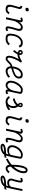

<svg xmlns="http://www.w3.org/2000/svg" viewBox="3048 -3946 1103 7240"><g transform="rotate(90 3600.0 -325.5)"><path d="M333 14Q253.5 14 210.2 -12Q167 -38 159.8 -98.5Q152.5 -159 181 -262L242 -480Q248.5 -507.5 239.8 -525.2Q231 -543 198 -549L216 -618Q275 -608 302.2 -576.2Q329.5 -544.5 317 -493L253.5 -262Q232 -183 234.8 -137.8Q237.5 -92.5 263.8 -73.8Q290 -55 338 -55Q362 -55 380 -62Q398 -69 416 -86.8Q434 -104.5 456.5 -136L513.5 -96Q483.5 -55 456.2 -30.5Q429 -6 399.8 4Q370.5 14 333 14ZM332 -734Q291.5 -734 279 -748.5Q266.5 -763 274.5 -800.5Q282 -833 297.5 -845Q313 -857 347 -857Q388 -857 400.2 -842.8Q412.5 -828.5 404 -790.5Q397.5 -758 381.8 -746Q366 -734 332 -734Z M1124.5 -87 1157 -28Q1143.5 -9 1113.5 2.5Q1083.5 14 1053 14Q1017 14 995.8 -4.5Q974.5 -23 973.5 -53Q973 -81.5 981.8 -133Q990.5 -184.5 1008.2 -253Q1026 -321.5 1052 -400.5Q1080 -486 1062.8 -524.5Q1045.5 -563 996 -563Q971 -563 942.5 -546.2Q914 -529.5 886.2 -500.8Q858.5 -472 834 -437Q809.5 -402 791.8 -364.2Q774 -326.5 767 -292L706 0H631L743 -521Q743.5 -525 744.8 -530Q746 -535 745 -539.5Q744 -550.5 736.8 -556.8Q729.5 -563 717 -563Q708 -563 696.2 -556.8Q684.5 -550.5 668 -534.5L636 -590Q650 -609.5 680 -620.8Q710 -632 740 -632Q766.5 -632 787 -619.2Q807.5 -606.5 817.2 -584Q827 -561.5 818 -532.5L806.5 -488Q850 -554 901.5 -593Q953 -632 1002 -632Q1096 -632 1129.2 -572.2Q1162.5 -512.5 1123 -393Q1100 -323.5 1082.8 -262Q1065.5 -200.5 1056 -153Q1046.5 -105.5 1047.5 -79Q1048 -68 1056 -61.5Q1064 -55 1076 -55Q1088 -55 1101.2 -63.8Q1114.5 -72.5 1124.5 -87Z M1631 -143.5 1686 -102Q1648.5 -57.5 1613.2 -32Q1578 -6.5 1535 3.8Q1492 14 1430 14Q1344.5 14 1300.5 -16.5Q1256.5 -47 1250 -118.5Q1243.5 -190 1269.5 -313Q1284.5 -383 1316 -441.2Q1347.5 -499.5 1390.2 -542Q1433 -584.5 1482.2 -608.2Q1531.5 -632 1582 -632Q1635.5 -632 1670.5 -621Q1705.5 -610 1729.2 -584.2Q1753 -558.5 1772 -514L1705 -479Q1690.5 -512 1674 -530.5Q1657.5 -549 1634.5 -556Q1611.5 -563 1576 -563Q1528 -563 1479.5 -529.8Q1431 -496.5 1393 -438.5Q1355 -380.5 1338.5 -305Q1317.5 -208.5 1320.5 -154Q1323.5 -99.5 1352 -77.2Q1380.5 -55 1436 -55Q1484 -55 1515.5 -62.8Q1547 -70.5 1573.2 -89.8Q1599.5 -109 1631 -143.5Z M2340.5 -166Q2371.5 -198 2422 -219.8Q2472.5 -241.5 2532.2 -259.2Q2592 -277 2651.2 -295.8Q2710.5 -314.5 2760 -339.2Q2809.5 -364 2839.5 -400Q2869.5 -436 2869.5 -489.5Q2869.5 -525.5 2847.5 -544.2Q2825.5 -563 2795 -563Q2742.5 -563 2698.2 -534.8Q2654 -506.5 2621.5 -454.8Q2589 -403 2571 -331Q2553 -259 2553 -171.5Q2553 -121 2586 -89.5Q2619 -58 2665 -58Q2700 -58 2737.8 -70.2Q2775.5 -82.5 2811.2 -104.5Q2847 -126.5 2874 -154.5L2909.5 -93Q2876 -61 2832.5 -36.8Q2789 -12.5 2742.8 0.8Q2696.5 14 2654 14Q2604.5 14 2565.5 -9.5Q2526.5 -33 2504 -74.8Q2481.5 -116.5 2481.5 -170.5Q2481.5 -273.5 2504.5 -358Q2527.5 -442.5 2570 -503.8Q2612.5 -565 2671 -598.5Q2729.5 -632 2801 -632Q2867.5 -632 2904.5 -598.2Q2941.5 -564.5 2941.5 -495Q2941.5 -437 2917 -395Q2892.5 -353 2850.5 -322.2Q2808.5 -291.5 2757 -269.2Q2705.5 -247 2650.5 -229.8Q2595.5 -212.5 2544.5 -197Q2493.5 -181.5 2453 -164.2Q2412.5 -147 2390 -125Q2346 -80.5 2313.2 -49.5Q2280.5 -18.5 2251.5 -2.2Q2222.5 14 2189 14Q2140.5 14 2111.2 -17.8Q2082 -49.5 2082.5 -101Q2082 -155 2096.2 -216.2Q2110.5 -277.5 2138.5 -343.8Q2166.5 -410 2206 -477.5Q2159.5 -455.5 2113.5 -443.2Q2067.5 -431 2035 -431Q1957.5 -431 1910.5 -461Q1863.5 -491 1864 -539Q1863 -580 1891.2 -606Q1919.5 -632 1965 -632Q2004.5 -632 2028 -604Q2051.5 -576 2050.5 -530Q2051 -496 2033.8 -450.8Q2016.5 -405.5 1984.8 -356.5Q1953 -307.5 1910 -260.5L1867 -319Q1920.5 -373 1953 -432.2Q1985.5 -491.5 1985.5 -533.5Q1985.5 -553.5 1978 -566Q1970.5 -578.5 1956 -578.5Q1942.5 -578.5 1933.2 -569.5Q1924 -560.5 1924 -546.5Q1924 -521 1956 -510.5Q1988 -500 2040 -500Q2070 -500 2111.8 -512.8Q2153.5 -525.5 2200.8 -548.2Q2248 -571 2293 -600.5L2342.5 -566Q2286 -483 2243.5 -400.2Q2201 -317.5 2177.5 -242.2Q2154 -167 2154 -106Q2155 -83 2166 -69Q2177 -55 2194 -55Q2211 -55 2229.5 -65.8Q2248 -76.5 2274.5 -100.8Q2301 -125 2340.5 -166Z M3502.5 -87 3535 -28Q3521.5 -9 3491.5 2.5Q3461.5 14 3431 14Q3396 14 3374.5 -4Q3353 -22 3352 -49Q3351.5 -58 3352 -67.8Q3352.5 -77.5 3355 -81.5Q3326 -37.5 3284.2 -11.8Q3242.5 14 3200 14Q3147 14 3107 -8.8Q3067 -31.5 3045.2 -72.5Q3023.5 -113.5 3024 -168Q3024 -232 3043.5 -298Q3063 -364 3097.5 -423.8Q3132 -483.5 3175.5 -530.5Q3219 -577.5 3267.5 -604.8Q3316 -632 3363 -632Q3436 -632 3476.2 -610.5Q3516.5 -589 3516.5 -536Q3517 -531.5 3515.5 -520Q3514 -508.5 3508.8 -483.2Q3503.5 -458 3494 -411.5Q3484.5 -365 3468.5 -290.8Q3452.5 -216.5 3429 -107.5Q3425 -82 3427.5 -68.5Q3430 -55 3454 -55Q3466 -55 3479.2 -63.8Q3492.5 -72.5 3502.5 -87ZM3205 -55Q3241 -55 3276.5 -81.2Q3312 -107.5 3342.2 -153.8Q3372.5 -200 3391.5 -258Q3414.5 -367 3429.2 -438.8Q3444 -510.5 3444.5 -526.5Q3444 -548 3424.5 -555.5Q3405 -563 3358 -563Q3325 -563 3288.8 -539.2Q3252.5 -515.5 3218 -474.8Q3183.5 -434 3156 -383.2Q3128.5 -332.5 3112 -278.2Q3095.5 -224 3095 -173Q3096 -120 3126.2 -87.5Q3156.5 -55 3205 -55Z M3817 14Q3745.5 14 3689 -20.2Q3632.5 -54.5 3602 -112.5L3669 -145.5Q3689 -104.5 3729.2 -79.8Q3769.5 -55 3812 -55Q3865 -55 3903 -85.5Q3941 -116 3961.5 -168.2Q3982 -220.5 3982 -285.5Q3981.5 -315.5 3972.2 -341Q3963 -366.5 3949.5 -388.5Q3920.5 -354 3879.8 -326.8Q3839 -299.5 3792.8 -282.8Q3746.5 -266 3701 -262L3691.5 -331Q3754 -334.5 3813 -366.5Q3872 -398.5 3906.5 -447Q3882 -471.5 3867.2 -499.5Q3852.5 -527.5 3853.5 -548Q3853 -585 3876 -608.5Q3899 -632 3938 -632Q3978 -632 4000.8 -609.5Q4023.5 -587 4023.5 -550Q4024.5 -531 4017.2 -504.8Q4010 -478.5 3993.5 -455Q4020 -420.5 4037.5 -376.5Q4055 -332.5 4054 -284.5Q4054 -225.5 4038.5 -178Q4023 -130.5 3987.5 -87.5Q4006.5 -96 4027 -107.2Q4047.5 -118.5 4066.5 -132Q4085.5 -145.5 4098 -159.5L4141.5 -112Q4112.5 -74.5 4061.2 -46Q4010 -17.5 3946.8 -1.8Q3883.5 14 3817 14ZM3944 -490Q3955 -508 3959 -521.2Q3963 -534.5 3963.5 -545.5Q3964.5 -561.5 3958 -570.8Q3951.5 -580 3938 -580.5Q3927 -581 3920.2 -573.8Q3913.5 -566.5 3913.5 -554Q3913.5 -538.5 3921.5 -523.8Q3929.5 -509 3944 -490Z M4533 14Q4453.5 14 4410.2 -12Q4367 -38 4359.8 -98.5Q4352.5 -159 4381 -262L4442 -480Q4448.5 -507.5 4439.8 -525.2Q4431 -543 4398 -549L4416 -618Q4475 -608 4502.2 -576.2Q4529.5 -544.5 4517 -493L4453.5 -262Q4432 -183 4434.8 -137.8Q4437.5 -92.5 4463.8 -73.8Q4490 -55 4538 -55Q4562 -55 4580 -62Q4598 -69 4616 -86.8Q4634 -104.5 4656.5 -136L4713.5 -96Q4683.5 -55 4656.2 -30.5Q4629 -6 4599.8 4Q4570.5 14 4533 14ZM4532 -734Q4491.5 -734 4479 -748.5Q4466.5 -763 4474.5 -800.5Q4482 -833 4497.5 -845Q4513 -857 4547 -857Q4588 -857 4600.2 -842.8Q4612.5 -828.5 4604 -790.5Q4597.5 -758 4581.8 -746Q4566 -734 4532 -734Z M5324.5 -87 5357 -28Q5343.5 -9 5313.5 2.5Q5283.5 14 5253 14Q5217 14 5195.8 -4.5Q5174.5 -23 5173.5 -53Q5173 -81.5 5181.8 -133Q5190.5 -184.5 5208.2 -253Q5226 -321.5 5252 -400.5Q5280 -486 5262.8 -524.5Q5245.5 -563 5196 -563Q5171 -563 5142.5 -546.2Q5114 -529.5 5086.2 -500.8Q5058.5 -472 5034 -437Q5009.5 -402 4991.8 -364.2Q4974 -326.5 4967 -292L4906 0H4831L4943 -521Q4943.5 -525 4944.8 -530Q4946 -535 4945 -539.5Q4944 -550.5 4936.8 -556.8Q4929.5 -563 4917 -563Q4908 -563 4896.2 -556.8Q4884.5 -550.5 4868 -534.5L4836 -590Q4850 -609.5 4880 -620.8Q4910 -632 4940 -632Q4966.5 -632 4987 -619.2Q5007.5 -606.5 5017.2 -584Q5027 -561.5 5018 -532.5L5006.5 -488Q5050 -554 5101.5 -593Q5153 -632 5202 -632Q5296 -632 5329.2 -572.2Q5362.5 -512.5 5323 -393Q5300 -323.5 5282.8 -262Q5265.5 -200.5 5256 -153Q5246.5 -105.5 5247.5 -79Q5248 -68 5256 -61.5Q5264 -55 5276 -55Q5288 -55 5301.2 -63.8Q5314.5 -72.5 5324.5 -87Z M5515 206Q5462.5 206 5430.8 184.2Q5399 162.5 5399.5 127Q5399.5 86.5 5445 57.2Q5490.5 28 5574.8 12.5Q5659 -3 5773.5 -3Q5783 -20.5 5789.8 -47.2Q5796.5 -74 5802 -95Q5787 -80 5758.8 -69Q5730.5 -58 5697.8 -52Q5665 -46 5635 -46Q5554.5 -46 5505.5 -93Q5456.5 -140 5456.5 -218Q5456 -279.5 5476.2 -339.8Q5496.5 -400 5532.2 -452.8Q5568 -505.5 5613.8 -545.8Q5659.5 -586 5709.8 -609Q5760 -632 5809 -632Q5882 -632 5922.8 -610.5Q5963.5 -589 5962.5 -536Q5962.5 -526.5 5957.8 -496.5Q5953 -466.5 5944.8 -423.8Q5936.5 -381 5926 -331Q5915.5 -281 5903.8 -230.2Q5892 -179.5 5881 -134Q5870 -88.5 5860.5 -53.5Q5851 -18.5 5844.5 -1.5Q5867.5 -2.5 5886.5 -5.8Q5905.5 -9 5935 -18L5914 53Q5892 60 5864.5 62.5Q5837 65 5813 66Q5785.5 108.5 5739.2 140Q5693 171.5 5635.2 188.8Q5577.5 206 5515 206ZM5532 137Q5584.5 137 5635.5 117.5Q5686.5 98 5721.5 66.5Q5651 69.5 5594.8 78.2Q5538.5 87 5505.5 98.5Q5472.5 110 5472 122Q5472 127.5 5489.5 132.2Q5507 137 5532 137ZM5640 -115Q5700.5 -115 5738.5 -122Q5776.5 -129 5798 -151.8Q5819.5 -174.5 5829 -220.5Q5858.5 -362 5874.2 -436.5Q5890 -511 5890.5 -526.5Q5890 -544.5 5882.2 -552Q5874.5 -559.5 5856.2 -561.2Q5838 -563 5804 -563Q5769 -563 5730.5 -543.5Q5692 -524 5655.8 -490Q5619.5 -456 5590.5 -412.5Q5561.5 -369 5544.5 -320.5Q5527.5 -272 5528 -223.5Q5529.5 -173.5 5560.2 -144.2Q5591 -115 5640 -115Z M6329.5 14Q6267 14 6229.2 -30.8Q6191.5 -75.5 6191 -148Q6190.5 -302.5 6201.5 -425.5Q6212.5 -548.5 6237 -635.5Q6261.5 -722.5 6301.5 -768.2Q6341.5 -814 6398 -814Q6450 -814 6480.5 -777.5Q6511 -741 6511 -674Q6511 -597.5 6484.8 -518Q6458.5 -438.5 6410.2 -361.8Q6362 -285 6296 -216.2Q6230 -147.5 6150.8 -92Q6071.5 -36.5 5983 1L5957.5 -61.5Q6036.5 -95.5 6108.2 -147.2Q6180 -199 6239.8 -262.2Q6299.5 -325.5 6343.8 -395Q6388 -464.5 6412.5 -535.2Q6437 -606 6437 -671Q6437 -709 6425.2 -726.5Q6413.5 -744 6390 -744Q6367 -744 6347 -715.2Q6327 -686.5 6310.8 -634.5Q6294.5 -582.5 6283.5 -512.2Q6272.5 -442 6267.2 -358.8Q6262 -275.5 6263.5 -184Q6264.5 -127 6284.2 -91Q6304 -55 6334.5 -55Q6363 -55 6396.8 -78.2Q6430.5 -101.5 6452.5 -137L6510 -95.5Q6475.5 -46 6425.5 -16Q6375.5 14 6329.5 14Z M6715 206Q6662.5 206 6630.8 184.2Q6599 162.5 6599.5 127Q6599.5 87 6645.2 57.8Q6691 28.5 6775 12Q6859 -4.5 6972.5 -5.5Q6979 -17 6984.2 -32.5Q6989.5 -48 6994.2 -63.5Q6999 -79 7002 -89Q6990 -73 6966.5 -63.2Q6943 -53.5 6916 -49.8Q6889 -46 6865 -46Q6810.5 -46 6772 -73Q6733.5 -100 6719 -143Q6704.5 -186 6719 -232.5Q6741 -298.5 6757 -358.2Q6773 -418 6782.2 -464.8Q6791.5 -511.5 6791.5 -539Q6791 -550.5 6783.2 -556.8Q6775.5 -563 6763 -563Q6751 -563 6738 -554.5Q6725 -546 6714.5 -531L6682 -590Q6696 -609.5 6726 -620.8Q6756 -632 6786 -632Q6821 -632 6842.5 -613.5Q6864 -595 6863.5 -565Q6864 -534 6855.5 -483Q6847 -432 6830.5 -367.5Q6814 -303 6790 -229Q6774.5 -177.5 6798.2 -146.2Q6822 -115 6870 -115Q6913 -115 6945.5 -123.8Q6978 -132.5 6999.2 -157.5Q7020.5 -182.5 7030.5 -230.5L7111 -618H7184Q7153.5 -473.5 7131 -366.5Q7108.5 -259.5 7092 -186Q7075.5 -112.5 7063.8 -67.5Q7052 -22.5 7043 -2Q7063.5 -2.5 7077.5 -4.5Q7091.5 -6.5 7104.8 -10Q7118 -13.5 7135 -19L7114 53Q7092 60 7064.5 62.5Q7037 65 7013 66Q6985.5 108.5 6939.2 140Q6893 171.5 6835.2 188.8Q6777.5 206 6715 206ZM6732 137Q6784.5 137 6835.5 117.5Q6886.5 98 6921.5 66.5Q6851 69.5 6794.8 78.2Q6738.5 87 6705.5 98.5Q6672.5 110 6672 122Q6672 127.5 6689.5 132.2Q6707 137 6732 137Z"/></g></svg>

Font: Victor Mono Thin
Style: Italic
Weight: 100
Italic angle: -12°
Monospace: yes
Designer: Rune Bjørnerås
Version: Version 1.561;gftools[0.9.30]